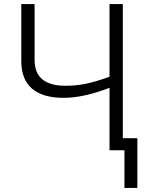

<svg xmlns="http://www.w3.org/2000/svg" viewBox="-20 -734 730 938"><path d="M588 0H515V-305Q388 -256 290 -256Q189 -256 136.5 -301Q84 -346 84 -436V-714H149V-441Q149 -315 300 -315Q350 -315 396 -324Q442 -333 515 -359V-714H580V-59H651V184H588Z"/></svg>

Font: OpenSansMMV
Style: Light
Weight: 300
Foundry: Ascender Corporation
Version: Version 4.001